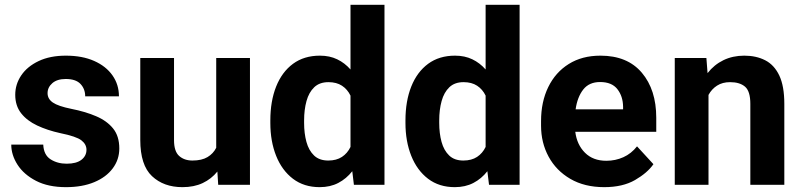

<svg xmlns="http://www.w3.org/2000/svg" viewBox="-20 -770 3340 800"><path d="M340.3 -146Q340.3 -168.9 319.1 -185.3Q297.9 -201.7 231 -215.3Q177.2 -227.1 134.8 -247.1Q92.3 -267.1 67.9 -298.3Q43.5 -329.6 43.5 -375Q43.5 -418.9 68.6 -456.1Q93.8 -493.2 141.1 -515.6Q188.5 -538.1 254.4 -538.1Q322.8 -538.1 372.3 -516.1Q421.9 -494.1 448.7 -455.8Q475.6 -417.5 475.6 -368.7H335Q335 -399.4 315.4 -420.2Q295.9 -440.9 253.9 -440.9Q218.3 -440.9 198.2 -423.6Q178.2 -406.2 178.2 -381.8Q178.2 -357.9 200.2 -342.8Q222.2 -327.6 277.3 -316.4Q334.5 -305.2 379.6 -286.1Q424.8 -267.1 450.9 -235.1Q477.1 -203.1 477.1 -151.4Q477.1 -105 449.7 -68.4Q422.4 -31.7 372.6 -11Q322.8 9.8 254.9 9.8Q180.7 9.8 129.9 -16.6Q79.1 -43 53 -83.7Q26.9 -124.5 26.9 -167.5H160.2Q162.1 -124.5 190.7 -106.2Q219.2 -87.9 257.8 -87.9Q298.3 -87.9 319.3 -104.2Q340.3 -120.6 340.3 -146Z M889.2 0 885.7 -55.2Q860.8 -24.4 824.7 -7.3Q788.6 9.8 740.2 9.8Q662.1 9.8 613.3 -36.1Q564.5 -82 564.5 -187V-528.3H705.1V-186Q705.1 -139.2 726.6 -120.1Q748 -101.1 781.7 -101.1Q820.8 -101.1 844.7 -115.5Q868.7 -129.9 880.9 -154.3V-528.3H1021.5V0Z M1106.4 -257.8V-268.1Q1106.4 -348.6 1130.6 -409.4Q1154.8 -470.2 1200.9 -504.2Q1247.1 -538.1 1313 -538.1Q1353.5 -538.1 1385 -522.9Q1416.5 -507.8 1440.4 -480.5V-750H1582V0H1454.6L1447.8 -56.6Q1423.3 -25.4 1389.6 -7.8Q1356 9.8 1312 9.8Q1246.6 9.8 1200.7 -25.1Q1154.8 -60.1 1130.6 -120.6Q1106.4 -181.2 1106.4 -257.8ZM1247.1 -268.1V-257.8Q1247.1 -214.4 1256.8 -178.7Q1266.6 -143.1 1288.6 -122.1Q1310.5 -101.1 1347.7 -101.1Q1381.8 -101.1 1404.8 -116.2Q1427.7 -131.3 1440.4 -157.7V-371.6Q1427.7 -397.9 1405 -412.8Q1382.3 -427.7 1348.6 -427.7Q1311.5 -427.7 1289.3 -406.5Q1267.1 -385.3 1257.1 -349.1Q1247.1 -313 1247.1 -268.1Z M1669.4 -257.8V-268.1Q1669.4 -348.6 1693.6 -409.4Q1717.8 -470.2 1763.9 -504.2Q1810.1 -538.1 1876 -538.1Q1916.5 -538.1 1948 -522.9Q1979.5 -507.8 2003.4 -480.5V-750H2145V0H2017.6L2010.7 -56.6Q1986.3 -25.4 1952.6 -7.8Q1918.9 9.8 1875 9.8Q1809.6 9.8 1763.7 -25.1Q1717.8 -60.1 1693.6 -120.6Q1669.4 -181.2 1669.4 -257.8ZM1810.1 -268.1V-257.8Q1810.1 -214.4 1819.8 -178.7Q1829.6 -143.1 1851.6 -122.1Q1873.5 -101.1 1910.6 -101.1Q1944.8 -101.1 1967.8 -116.2Q1990.7 -131.3 2003.4 -157.7V-371.6Q1990.7 -397.9 1968 -412.8Q1945.3 -427.7 1911.6 -427.7Q1874.5 -427.7 1852.3 -406.5Q1830.1 -385.3 1820.1 -349.1Q1810.1 -313 1810.1 -268.1Z M2497.6 9.8Q2415.5 9.8 2356.4 -24.7Q2297.4 -59.1 2265.9 -117.2Q2234.4 -175.3 2234.4 -246.1V-265.6Q2234.4 -345.7 2264.4 -407.2Q2294.4 -468.8 2349.9 -503.4Q2405.3 -538.1 2481.9 -538.1Q2594.2 -538.1 2654.3 -467Q2714.4 -396 2714.4 -279.3V-220.7H2377Q2383.8 -167 2417.5 -133.5Q2451.2 -100.1 2506.3 -100.1Q2544.4 -100.1 2577.4 -115Q2610.4 -129.9 2634.3 -160.2L2702.6 -85.9Q2677.7 -49.8 2626.2 -20Q2574.7 9.8 2497.6 9.8ZM2480.5 -428.2Q2434.6 -428.2 2410.2 -397Q2385.7 -365.7 2378.4 -314.5H2576.2V-325.2Q2575.7 -368.7 2552.5 -398.4Q2529.3 -428.2 2480.5 -428.2Z M3022 -427.7Q2990.2 -427.7 2967.8 -413.3Q2945.3 -398.9 2932.1 -374.5V0H2791.5V-528.3H2923.3L2928.2 -465.3Q2955.6 -500.5 2994.4 -519.3Q3033.2 -538.1 3081.1 -538.1Q3130.9 -538.1 3168.5 -518.8Q3206.1 -499.5 3227.1 -455.3Q3248 -411.1 3248 -336.9V0H3106.4V-337.4Q3106.4 -389.6 3084.5 -408.7Q3062.5 -427.7 3022 -427.7Z"/></svg>

Font: Vazirmatn RD FD
Style: Bold
Weight: 700
Designer: Saber Rastikerdar
Foundry: Saber Rastikerdar
Version: Version 33.003